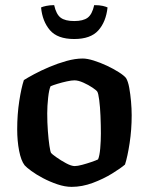

<svg xmlns="http://www.w3.org/2000/svg" viewBox="-20 -728 580 748"><path d="M259 0Q233 0 203.5 -10Q174 -20 147.5 -34Q121 -48 102 -62Q83 -76 76 -84Q62 -102 54.5 -140.5Q47 -179 47 -224Q47 -282 55 -334Q63 -386 73 -416Q87 -425 113 -439Q139 -453 172 -467Q205 -481 239 -490.5Q273 -500 302 -500Q320 -500 345.5 -492Q371 -484 396.5 -472Q422 -460 442.5 -447Q463 -434 471 -424Q479 -411 483.5 -386Q488 -361 490.5 -332.5Q493 -304 493 -279Q493 -223 485 -170.5Q477 -118 467 -87Q451 -73 417 -52Q383 -31 341.5 -15.5Q300 0 259 0ZM271 -81Q282 -81 300.5 -86Q319 -91 336.5 -97Q354 -103 362 -107Q368 -121 370.5 -150Q373 -179 373 -208Q373 -240 371.5 -276Q370 -312 366.5 -338.5Q363 -365 359 -371Q356 -376 340.5 -386.5Q325 -397 305 -406Q285 -415 270 -415Q259 -415 240.5 -411Q222 -407 204 -401.5Q186 -396 177 -392Q171 -379 167.5 -347Q164 -315 164 -286Q164 -251 166.5 -217.5Q169 -184 172.5 -160.5Q176 -137 179 -132Q182 -128 199.5 -115.5Q217 -103 237.5 -92Q258 -81 271 -81ZM269 -576Q204 -576 174.5 -610.5Q145 -645 140 -699Q146 -702 160 -705Q174 -708 191 -708Q199 -672 216.5 -659Q234 -646 269 -646Q304 -646 321.5 -659Q339 -672 347 -708Q368 -708 380.5 -705Q393 -702 399 -699Q393 -643 363 -609.5Q333 -576 269 -576Z"/></svg>

Font: Texturina SemiBold
Style: Regular
Weight: 600
Designer: Guillermo Torres Carreño
Foundry: Omnibus-Type
Version: Version 1.002; ttfautohint (v1.8.3)